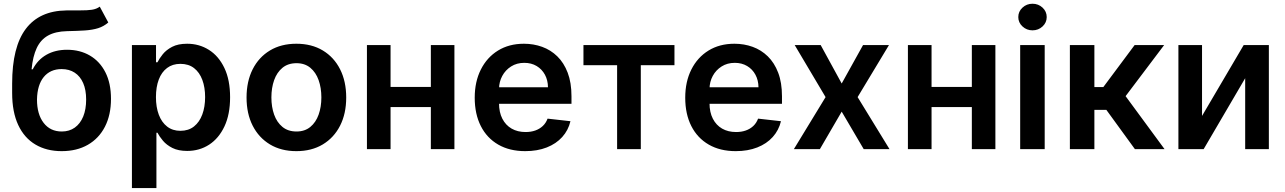

<svg xmlns="http://www.w3.org/2000/svg" viewBox="-20 -782 6741 1007"><path d="M503.2 -747.2 547.9 -664.1Q524.1 -643.5 494.7 -634.2Q465.2 -625 425.6 -622.3Q386 -619.7 331.7 -618.6Q270.6 -617.2 231.9 -595.5Q193.2 -573.9 172.6 -530Q152 -486.2 145.6 -418.3H151.6Q177.2 -468.4 223.4 -494.7Q269.5 -521 331.7 -521Q399.5 -521 451.5 -490.6Q503.6 -460.2 532.8 -402.7Q562.1 -345.2 562.1 -263.5Q562.1 -179.3 530.5 -117.7Q498.9 -56.1 440.9 -22.7Q382.8 10.7 303.3 10.7Q224.1 10.7 165.7 -24Q107.2 -58.6 75.5 -126.6Q43.7 -194.6 43.7 -294.4V-343.4Q43.7 -535.9 115.4 -630.7Q187.1 -725.5 328.1 -727.3Q370 -728 403.2 -727.6Q436.4 -727.3 461.3 -730.8Q486.2 -734.4 503.2 -747.2ZM304 -92.3Q343.4 -92.3 372.2 -112.7Q400.9 -133.2 416.4 -170.8Q431.8 -208.5 431.8 -259.9Q431.8 -310.7 416.2 -346.4Q400.6 -382.1 371.8 -400.9Q343 -419.7 303.3 -419.7Q273.4 -419.7 249.6 -409.1Q225.9 -398.4 209.2 -377.8Q192.5 -357.2 183.6 -327.8Q174.7 -298.3 174 -259.9Q174 -182.9 208.8 -137.6Q243.6 -92.3 304 -92.3Z M671.9 204.5V-545.5H798.3V-455.3H805.8Q815.7 -475.1 833.8 -497.7Q851.9 -520.2 882.8 -536.4Q913.7 -552.6 961.6 -552.6Q1024.9 -552.6 1075.8 -520.4Q1126.8 -488.3 1156.8 -425.6Q1186.8 -362.9 1186.8 -272Q1186.8 -182.2 1157.3 -119.3Q1127.8 -56.5 1077.1 -23.4Q1026.3 9.6 962 9.6Q915.1 9.6 884.2 -6Q853.3 -21.7 834.7 -43.9Q816.1 -66.1 805.8 -85.9H800.4V204.5ZM797.9 -272.7Q797.9 -219.8 813 -180Q828.1 -140.3 856.7 -118.1Q885.3 -95.9 926.1 -95.9Q968.8 -95.9 997.5 -118.8Q1026.3 -141.7 1041 -181.6Q1055.8 -221.6 1055.8 -272.7Q1055.8 -323.5 1041.2 -362.9Q1026.6 -402.3 997.9 -424.7Q969.1 -447.1 926.1 -447.1Q884.9 -447.1 856.2 -425.4Q827.4 -403.8 812.7 -364.7Q797.9 -325.6 797.9 -272.7Z M1534.4 10.7Q1454.5 10.7 1396 -24.5Q1337.4 -59.7 1305.2 -122.9Q1273.1 -186.1 1273.1 -270.6Q1273.1 -355.1 1305.2 -418.7Q1337.4 -482.2 1396 -517.4Q1454.5 -552.6 1534.4 -552.6Q1614.3 -552.6 1672.9 -517.4Q1731.5 -482.2 1763.7 -418.7Q1795.8 -355.1 1795.8 -270.6Q1795.8 -186.1 1763.7 -122.9Q1731.5 -59.7 1672.9 -24.5Q1614.3 10.7 1534.4 10.7ZM1535.2 -92.3Q1578.5 -92.3 1607.6 -116.3Q1636.7 -140.3 1651.1 -180.8Q1665.5 -221.2 1665.5 -271Q1665.5 -321 1651.1 -361.7Q1636.7 -402.3 1607.6 -426.5Q1578.5 -450.6 1535.2 -450.6Q1490.8 -450.6 1461.5 -426.5Q1432.2 -402.3 1417.8 -361.7Q1403.4 -321 1403.4 -271Q1403.4 -221.2 1417.8 -180.8Q1432.2 -140.3 1461.5 -116.3Q1490.8 -92.3 1535.2 -92.3Z M2279.1 -326V-220.5H1988.6V-326ZM2028.4 -545.5V0H1904.5V-545.5ZM2363.3 -545.5V0H2239.7V-545.5Z M2734.7 10.7Q2652.7 10.7 2593.2 -23.6Q2533.7 -57.9 2501.8 -120.9Q2469.8 -183.9 2469.8 -269.5Q2469.8 -353.7 2502 -417.4Q2534.1 -481.2 2592 -516.9Q2649.9 -552.6 2728 -552.6Q2778.4 -552.6 2823.3 -536.4Q2868.3 -520.2 2902.9 -486.5Q2937.5 -452.8 2957.4 -400.7Q2977.3 -348.7 2977.3 -277V-237.6H2530.2V-324.2H2854Q2853.7 -361.2 2838.1 -390.1Q2822.4 -419 2794.6 -435.7Q2766.7 -452.4 2729.8 -452.4Q2690.3 -452.4 2660.5 -433.4Q2630.7 -414.4 2614.2 -383.7Q2597.7 -353 2597.3 -316.4V-240.8Q2597.3 -193.2 2614.7 -159.3Q2632.1 -125.4 2663.4 -107.4Q2694.6 -89.5 2736.5 -89.5Q2764.6 -89.5 2787.3 -97.5Q2810 -105.5 2826.7 -121.1Q2843.4 -136.7 2851.9 -159.8L2971.9 -146.3Q2960.6 -98.7 2928.8 -63.4Q2897 -28.1 2847.7 -8.7Q2798.3 10.7 2734.7 10.7Z M3040.1 -440V-545.5H3517.4V-440H3340.9V0H3216.6V-440Z M3838.8 10.7Q3756.7 10.7 3697.3 -23.6Q3637.8 -57.9 3605.8 -120.9Q3573.9 -183.9 3573.9 -269.5Q3573.9 -353.7 3606 -417.4Q3638.1 -481.2 3696 -516.9Q3753.9 -552.6 3832 -552.6Q3882.5 -552.6 3927.4 -536.4Q3972.3 -520.2 4006.9 -486.5Q4041.5 -452.8 4061.4 -400.7Q4081.3 -348.7 4081.3 -277V-237.6H3634.2V-324.2H3958.1Q3957.7 -361.2 3942.1 -390.1Q3926.5 -419 3898.6 -435.7Q3870.7 -452.4 3833.8 -452.4Q3794.4 -452.4 3764.6 -433.4Q3734.7 -414.4 3718.2 -383.7Q3701.7 -353 3701.3 -316.4V-240.8Q3701.3 -193.2 3718.8 -159.3Q3736.2 -125.4 3767.4 -107.4Q3798.7 -89.5 3840.6 -89.5Q3868.6 -89.5 3891.3 -97.5Q3914.1 -105.5 3930.8 -121.1Q3947.4 -136.7 3956 -159.8L4076 -146.3Q4064.6 -98.7 4032.8 -63.4Q4001.1 -28.1 3951.7 -8.7Q3902.3 10.7 3838.8 10.7Z M4284.4 -545.5 4394.5 -344.1 4506.4 -545.5H4642.4L4478 -272.7L4645.2 0H4509.9L4394.5 -196.4L4280.2 0H4143.8L4310 -272.7L4148.1 -545.5Z M5116.5 -326V-220.5H4826V-326ZM4865.8 -545.5V0H4741.8V-545.5ZM5200.6 -545.5V0H5077.1V-545.5Z M5330.6 0V-545.5H5459.2V0ZM5395.2 -622.9Q5364.7 -622.9 5342.7 -643.3Q5320.7 -663.7 5320.7 -692.5Q5320.7 -721.6 5342.7 -742Q5364.7 -762.4 5395.2 -762.4Q5426.1 -762.4 5448 -742Q5469.8 -721.6 5469.8 -692.5Q5469.8 -663.7 5448 -643.3Q5426.1 -622.9 5395.2 -622.9Z M5591.3 0V-545.5H5719.8V-325.3H5766.7L5930.8 -545.5H6085.6L5883.5 -277.7L6087.7 0H5932.2L5782.7 -205.6H5719.8V0Z M6284.4 -174 6502.8 -545.5H6634.9V0H6510.7V-371.8L6293 0H6160.5V-545.5H6284.4Z"/></svg>

Font: InterMG SemiBold
Style: Regular
Weight: 600
Designer: Rasmus Andersson
Foundry: rsms
Version: Version 3.019;December 26, 2023;FontCreator 15.0.0.2955 64-b